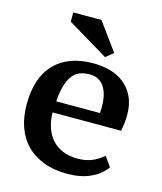

<svg xmlns="http://www.w3.org/2000/svg" viewBox="-115 -840 795 940"><g transform="rotate(15 283.0 -369.5)"><path d="M509 -69Q481 -29 431 -6.5Q381 16 315 16Q246 16 193 -4.5Q140 -25 105 -61.5Q70 -98 52.5 -149Q35 -200 35 -262Q35 -397 104 -468.5Q173 -540 300 -540Q342 -540 382.5 -529.5Q423 -519 454.5 -494.5Q486 -470 505 -431.5Q524 -393 524 -337Q524 -320 522 -301Q520 -282 515 -256H168Q168 -217 179.5 -181.5Q191 -146 213.5 -121Q236 -96 268.5 -82.5Q301 -69 346 -69Q382 -69 413.5 -81Q445 -93 474 -118ZM296 -483Q268 -483 247 -475Q226 -467 210 -447Q194 -427 184 -393Q174 -359 171 -313H393Q393 -317 393.5 -326.5Q394 -336 394 -344Q394 -410 369 -446.5Q344 -483 296 -483ZM384 -615 346 -584 139 -708V-755H282Z"/></g></svg>

Font: PT Serif Caption
Style: Semibold
Weight: 600
Designer: A.Korolkova, O.Umpeleva, V.Yefimov
Foundry: ParaType Ltd
Version: Version 1.00;May 2, 2020;FontCreator 12.0.0.2544 64-bit